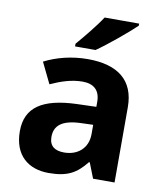

<svg xmlns="http://www.w3.org/2000/svg" viewBox="-86 -836 776 915"><g transform="rotate(10 302.0 -378.0)"><path d="M513 -756V-766H346C317 -721 263 -656 231 -619V-606H330C381 -641 475 -719 513 -756ZM302 -557C225 -557 151 -538 93 -508L142 -407C193 -430 243 -447 296 -447C349 -447 381 -421 381 -364V-340L286 -337C123 -331 42 -279 42 -163C42 -45 114 10 211 10C302 10 345 -15 392 -74H396L425 0H529V-364C529 -494 448 -557 302 -557ZM323 -251 381 -253V-208C381 -138 331 -99 267 -99C224 -99 195 -116 195 -162C195 -214 227 -248 323 -251Z"/></g></svg>

Font: Noto Sans Bassa Vah
Style: Bold
Weight: 700
Designer: Monotype Design Team
Foundry: Monotype Imaging Inc.
Version: Version 2.002